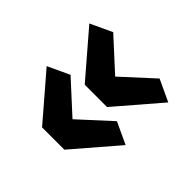

<svg xmlns="http://www.w3.org/2000/svg" viewBox="-104 -655 767 767"><g transform="rotate(-45 279.0 -272.0)"><path d="M224 -49 38 -209V-335L224 -495L267 -403L147 -272L267 -141ZM465 -49 279 -209V-335L465 -495L508 -403L388 -272L508 -141Z"/></g></svg>

Font: IBM Plex Sans Devanagari
Style: Bold
Weight: 700
Designer: Mike Abbink, Paul van der Laan, Pieter van Rosmalen, Erin McLaughlin
Foundry: Bold Monday
Version: Version 1.1